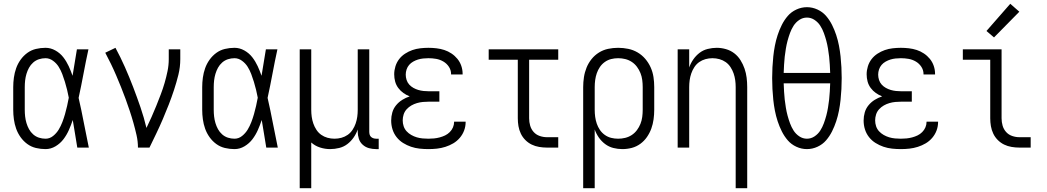

<svg xmlns="http://www.w3.org/2000/svg" viewBox="-20 -781 5540 1016"><path d="M221 8Q195 8 170 2Q145 -4 124.5 -19Q104 -34 89 -55Q74 -76 65.5 -100Q57 -124 53.5 -149.5Q50 -175 50 -200V-320Q50 -345 53.5 -370.5Q57 -396 65.5 -420Q74 -444 89 -465Q104 -486 124.5 -501Q145 -516 170 -522Q195 -528 221 -528Q248 -528 273 -514Q298 -500 315 -478Q332 -456 343.5 -431Q355 -406 364 -380Q370 -415 375.5 -450Q381 -485 387 -520H448Q434 -456 422 -391.5Q410 -327 396 -263Q411 -198 423.5 -132Q436 -66 450 0H389Q383 -37 377 -73.5Q371 -110 365 -146Q356 -119 344.5 -93Q333 -67 316 -44.5Q299 -22 274 -7Q249 8 221 8ZM221 -47Q243 -47 261 -61.5Q279 -76 290.5 -95Q302 -114 310 -135Q318 -156 324 -177Q330 -198 335 -220Q340 -242 344 -264Q340 -285 335 -306Q330 -327 323.5 -348Q317 -369 309.5 -389Q302 -409 290.5 -427.5Q279 -446 260.5 -459.5Q242 -473 221 -473Q203 -473 186 -467.5Q169 -462 155.5 -450Q142 -438 133.5 -422.5Q125 -407 120 -390Q115 -373 113 -355.5Q111 -338 111 -320V-200Q111 -182 113 -164.5Q115 -147 120 -130Q125 -113 133.5 -97.5Q142 -82 155.5 -70Q169 -58 186 -52.5Q203 -47 221 -47Z M710 0Q710 -33 702.5 -66Q695 -99 686 -131Q677 -163 666.5 -194.5Q656 -226 644.5 -257.5Q633 -289 620.5 -320Q608 -351 595 -381.5Q582 -412 567.5 -442Q553 -472 537 -502L591 -528Q618 -478 641 -426Q664 -374 684.5 -320.5Q705 -267 723.5 -213Q742 -159 755 -104Q769 -133 782 -162Q795 -191 807 -221Q819 -251 830.5 -281Q842 -311 851 -342Q860 -373 866.5 -404.5Q873 -436 873 -468V-520H934V-468Q934 -426 924 -385.5Q914 -345 901 -305.5Q888 -266 873 -227.5Q858 -189 841.5 -150.5Q825 -112 807 -74.5Q789 -37 771 0Z M1221 8Q1195 8 1170 2Q1145 -4 1124.5 -19Q1104 -34 1089 -55Q1074 -76 1065.5 -100Q1057 -124 1053.5 -149.5Q1050 -175 1050 -200V-320Q1050 -345 1053.5 -370.5Q1057 -396 1065.5 -420Q1074 -444 1089 -465Q1104 -486 1124.5 -501Q1145 -516 1170 -522Q1195 -528 1221 -528Q1248 -528 1273 -514Q1298 -500 1315 -478Q1332 -456 1343.5 -431Q1355 -406 1364 -380Q1370 -415 1375.5 -450Q1381 -485 1387 -520H1448Q1434 -456 1422 -391.5Q1410 -327 1396 -263Q1411 -198 1423.5 -132Q1436 -66 1450 0H1389Q1383 -37 1377 -73.5Q1371 -110 1365 -146Q1356 -119 1344.5 -93Q1333 -67 1316 -44.5Q1299 -22 1274 -7Q1249 8 1221 8ZM1221 -47Q1243 -47 1261 -61.5Q1279 -76 1290.5 -95Q1302 -114 1310 -135Q1318 -156 1324 -177Q1330 -198 1335 -220Q1340 -242 1344 -264Q1340 -285 1335 -306Q1330 -327 1323.5 -348Q1317 -369 1309.5 -389Q1302 -409 1290.5 -427.5Q1279 -446 1260.5 -459.5Q1242 -473 1221 -473Q1203 -473 1186 -467.5Q1169 -462 1155.5 -450Q1142 -438 1133.5 -422.5Q1125 -407 1120 -390Q1115 -373 1113 -355.5Q1111 -338 1111 -320V-200Q1111 -182 1113 -164.5Q1115 -147 1120 -130Q1125 -113 1133.5 -97.5Q1142 -82 1155.5 -70Q1169 -58 1186 -52.5Q1203 -47 1221 -47Z M1566 215V-520H1627V-200Q1627 -181 1629.5 -163Q1632 -145 1638 -127.5Q1644 -110 1654.5 -94Q1665 -78 1680 -67.5Q1695 -57 1713 -52Q1731 -47 1750 -47Q1769 -47 1787 -52Q1805 -57 1820 -67.5Q1835 -78 1845.5 -94Q1856 -110 1862 -127.5Q1868 -145 1870.5 -163Q1873 -181 1873 -200V-520H1934V-84Q1934 -76 1936 -69Q1938 -62 1943 -57Q1948 -52 1955.5 -49.5Q1963 -47 1970 -47H1984V8H1970Q1951 8 1932.5 3Q1914 -2 1899.5 -15Q1885 -28 1879 -46.5Q1873 -65 1873 -84V-96Q1865 -73 1851 -53Q1837 -33 1818 -18.5Q1799 -4 1775 2Q1751 8 1727 8Q1700 8 1673.5 -0.5Q1647 -9 1627 -27V215Z M2247 8Q2224 8 2200.5 5.5Q2177 3 2155 -4.5Q2133 -12 2113 -24.5Q2093 -37 2078.5 -55.5Q2064 -74 2057 -96.5Q2050 -119 2050 -143Q2050 -165 2056 -186Q2062 -207 2076 -224Q2090 -241 2108.5 -252.5Q2127 -264 2148 -271Q2130 -278 2114.5 -289Q2099 -300 2087.5 -315.5Q2076 -331 2071 -349.5Q2066 -368 2066 -388Q2066 -409 2072.5 -430Q2079 -451 2092 -468Q2105 -485 2123.5 -497Q2142 -509 2162 -516Q2182 -523 2204 -525.5Q2226 -528 2247 -528Q2268 -528 2289.5 -525.5Q2311 -523 2331 -516.5Q2351 -510 2369 -498Q2387 -486 2400.5 -469.5Q2414 -453 2421 -432.5Q2428 -412 2428 -391Q2428 -390 2428 -389Q2428 -388 2428 -387H2367Q2367 -388 2367 -388.5Q2367 -389 2367 -389Q2367 -410 2355.5 -427.5Q2344 -445 2326 -455.5Q2308 -466 2288 -469.5Q2268 -473 2247 -473Q2233 -473 2219 -471.5Q2205 -470 2192 -466Q2179 -462 2166.5 -455Q2154 -448 2145 -437.5Q2136 -427 2131.5 -413.5Q2127 -400 2127 -386Q2127 -372 2131.5 -358Q2136 -344 2145.5 -333.5Q2155 -323 2167.5 -316Q2180 -309 2193.5 -305Q2207 -301 2221.5 -299.5Q2236 -298 2250 -298H2305V-243H2250Q2234 -243 2218 -241.5Q2202 -240 2186.5 -235.5Q2171 -231 2157 -223Q2143 -215 2132 -203Q2121 -191 2116 -175.5Q2111 -160 2111 -144Q2111 -128 2116 -113Q2121 -98 2131.5 -86.5Q2142 -75 2156 -67Q2170 -59 2185 -54.5Q2200 -50 2216 -48.5Q2232 -47 2247 -47Q2262 -47 2277 -48.5Q2292 -50 2307 -54Q2322 -58 2335.5 -64.5Q2349 -71 2360 -82Q2371 -93 2377 -107Q2383 -121 2383 -136Q2383 -136 2383 -136.5Q2383 -137 2383 -137H2444Q2444 -136 2444 -136Q2444 -136 2444 -135Q2444 -112 2436 -90.5Q2428 -69 2413 -51.5Q2398 -34 2378.5 -22.5Q2359 -11 2337 -4Q2315 3 2292.5 5.5Q2270 8 2247 8Z M2874 0Q2854 0 2833 -3.5Q2812 -7 2793.5 -16Q2775 -25 2760 -40Q2745 -55 2736 -74Q2727 -93 2723.5 -113.5Q2720 -134 2720 -155V-465H2566V-520H2934V-465H2780V-155Q2780 -135 2785.5 -116Q2791 -97 2804 -82.5Q2817 -68 2836 -61.5Q2855 -55 2874 -55H2934V0Z M3066 215V-320Q3066 -346 3070 -372.5Q3074 -399 3084 -423.5Q3094 -448 3110.5 -468.5Q3127 -489 3149.5 -503Q3172 -517 3198 -522.5Q3224 -528 3251 -528Q3278 -528 3304.5 -522.5Q3331 -517 3354 -503.5Q3377 -490 3394.5 -469.5Q3412 -449 3423 -424.5Q3434 -400 3438 -373.5Q3442 -347 3442 -320V-200Q3442 -175 3438.5 -149.5Q3435 -124 3426.5 -100.5Q3418 -77 3403.5 -56Q3389 -35 3368.5 -20Q3348 -5 3323.5 1.5Q3299 8 3273 8Q3249 8 3225.5 2Q3202 -4 3182.5 -18.5Q3163 -33 3149 -53Q3135 -73 3127 -96V215ZM3251 -47Q3270 -47 3288.5 -51.5Q3307 -56 3323 -66.5Q3339 -77 3350.5 -92.5Q3362 -108 3369 -125.5Q3376 -143 3378.5 -162Q3381 -181 3381 -200V-320Q3381 -339 3378.5 -358Q3376 -377 3369 -394.5Q3362 -412 3350.5 -427.5Q3339 -443 3323 -453.5Q3307 -464 3288.5 -468.5Q3270 -473 3251 -473Q3232 -473 3214 -468.5Q3196 -464 3180.5 -453Q3165 -442 3154.5 -426.5Q3144 -411 3138 -393.5Q3132 -376 3129.5 -357.5Q3127 -339 3127 -320V-200Q3127 -181 3129.5 -162.5Q3132 -144 3138 -126.5Q3144 -109 3154.5 -93.5Q3165 -78 3180.5 -67Q3196 -56 3214 -51.5Q3232 -47 3251 -47Z M3873 215V-320Q3873 -339 3870.5 -357Q3868 -375 3862 -392.5Q3856 -410 3845.5 -426Q3835 -442 3820 -452.5Q3805 -463 3787 -468Q3769 -473 3750 -473Q3731 -473 3713 -468Q3695 -463 3680 -452.5Q3665 -442 3654.5 -426Q3644 -410 3638 -392.5Q3632 -375 3629.5 -357Q3627 -339 3627 -320V0H3566V-520H3627V-424Q3635 -447 3649 -467Q3663 -487 3682 -501.5Q3701 -516 3725 -522Q3749 -528 3773 -528Q3797 -528 3821.5 -521Q3846 -514 3865.5 -499Q3885 -484 3898.5 -462.5Q3912 -441 3920 -417.5Q3928 -394 3931 -369.5Q3934 -345 3934 -320V215Z M4250 8Q4221 8 4194 -4.5Q4167 -17 4148.5 -38.5Q4130 -60 4117 -86Q4104 -112 4095 -139.5Q4086 -167 4080.5 -195.5Q4075 -224 4072 -252.5Q4069 -281 4067.5 -310Q4066 -339 4066 -368Q4066 -396 4067.5 -425Q4069 -454 4072 -482.5Q4075 -511 4080.5 -539.5Q4086 -568 4095 -595.5Q4104 -623 4117 -649Q4130 -675 4148.5 -696.5Q4167 -718 4194 -730.5Q4221 -743 4250 -743Q4279 -743 4306 -730.5Q4333 -718 4351.5 -696.5Q4370 -675 4383 -649Q4396 -623 4405 -595.5Q4414 -568 4419.5 -539.5Q4425 -511 4428 -482.5Q4431 -454 4432.5 -425Q4434 -396 4434 -368Q4434 -339 4432.5 -310Q4431 -281 4428 -252.5Q4425 -224 4419.5 -195.5Q4414 -167 4405 -139.5Q4396 -112 4383 -86Q4370 -60 4351.5 -38.5Q4333 -17 4306 -4.5Q4279 8 4250 8ZM4373 -395Q4372 -417 4371 -438.5Q4370 -460 4367.5 -481Q4365 -502 4361.5 -523.5Q4358 -545 4352.5 -565.5Q4347 -586 4339.5 -606.5Q4332 -627 4320.5 -645Q4309 -663 4290.5 -675.5Q4272 -688 4250 -688Q4228 -688 4209.5 -675.5Q4191 -663 4179.5 -645Q4168 -627 4160.5 -606.5Q4153 -586 4147.5 -565.5Q4142 -545 4138.5 -523.5Q4135 -502 4132.5 -481Q4130 -460 4129 -438.5Q4128 -417 4127 -395ZM4250 -47Q4272 -47 4290.5 -59.5Q4309 -72 4320.5 -90Q4332 -108 4339.5 -128.5Q4347 -149 4352.5 -169.5Q4358 -190 4361.5 -211.5Q4365 -233 4367.5 -254Q4370 -275 4371 -296.5Q4372 -318 4373 -340H4127Q4128 -318 4129 -296.5Q4130 -275 4132.5 -254Q4135 -233 4138.5 -211.5Q4142 -190 4147.5 -169.5Q4153 -149 4160.5 -128.5Q4168 -108 4179.5 -90Q4191 -72 4209.5 -59.5Q4228 -47 4250 -47Z M4747 8Q4724 8 4700.5 5.5Q4677 3 4655 -4.5Q4633 -12 4613 -24.5Q4593 -37 4578.5 -55.5Q4564 -74 4557 -96.5Q4550 -119 4550 -143Q4550 -165 4556 -186Q4562 -207 4576 -224Q4590 -241 4608.5 -252.5Q4627 -264 4648 -271Q4630 -278 4614.5 -289Q4599 -300 4587.5 -315.5Q4576 -331 4571 -349.5Q4566 -368 4566 -388Q4566 -409 4572.5 -430Q4579 -451 4592 -468Q4605 -485 4623.5 -497Q4642 -509 4662 -516Q4682 -523 4704 -525.5Q4726 -528 4747 -528Q4768 -528 4789.5 -525.5Q4811 -523 4831 -516.5Q4851 -510 4869 -498Q4887 -486 4900.5 -469.5Q4914 -453 4921 -432.5Q4928 -412 4928 -391Q4928 -390 4928 -389Q4928 -388 4928 -387H4867Q4867 -388 4867 -388.5Q4867 -389 4867 -389Q4867 -410 4855.5 -427.5Q4844 -445 4826 -455.5Q4808 -466 4788 -469.5Q4768 -473 4747 -473Q4733 -473 4719 -471.5Q4705 -470 4692 -466Q4679 -462 4666.5 -455Q4654 -448 4645 -437.5Q4636 -427 4631.5 -413.5Q4627 -400 4627 -386Q4627 -372 4631.5 -358Q4636 -344 4645.5 -333.5Q4655 -323 4667.5 -316Q4680 -309 4693.5 -305Q4707 -301 4721.5 -299.5Q4736 -298 4750 -298H4805V-243H4750Q4734 -243 4718 -241.5Q4702 -240 4686.5 -235.5Q4671 -231 4657 -223Q4643 -215 4632 -203Q4621 -191 4616 -175.5Q4611 -160 4611 -144Q4611 -128 4616 -113Q4621 -98 4631.5 -86.5Q4642 -75 4656 -67Q4670 -59 4685 -54.5Q4700 -50 4716 -48.5Q4732 -47 4747 -47Q4762 -47 4777 -48.5Q4792 -50 4807 -54Q4822 -58 4835.5 -64.5Q4849 -71 4860 -82Q4871 -93 4877 -107Q4883 -121 4883 -136Q4883 -136 4883 -136.5Q4883 -137 4883 -137H4944Q4944 -136 4944 -136Q4944 -136 4944 -135Q4944 -112 4936 -90.5Q4928 -69 4913 -51.5Q4898 -34 4878.5 -22.5Q4859 -11 4837 -4Q4815 3 4792.5 5.5Q4770 8 4747 8Z M5374 0Q5354 0 5333 -3.5Q5312 -7 5293.5 -16Q5275 -25 5260 -40Q5245 -55 5236 -74Q5227 -93 5223.5 -113.5Q5220 -134 5220 -155V-465H5075V-520H5280V-155Q5280 -135 5285.5 -116Q5291 -97 5304 -82.5Q5317 -68 5336 -61.5Q5355 -55 5374 -55H5434V0ZM5240 -583 5200 -617 5326 -761 5374 -719Z"/></svg>

Font: Iosevka SS04 Light
Style: Regular
Weight: 300
Monospace: yes
Designer: Belleve Invis
Foundry: Belleve Invis
Version: Version 19.0.0; ttfautohint (v1.8.4)